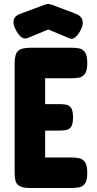

<svg xmlns="http://www.w3.org/2000/svg" viewBox="-20 -928 485 957"><path d="M128 9Q92 9 76 -1.5Q60 -12 56.5 -30Q53 -48 53 -67V-614Q53 -658 70 -674Q87 -690 131 -690H339Q359 -690 376 -686.5Q393 -683 404 -667Q415 -651 415 -613Q415 -577 404 -561Q393 -545 375.5 -541.5Q358 -538 338 -538H205V-409H276Q296 -409 311 -406Q326 -403 335 -389Q344 -375 344 -342Q344 -311 335 -297Q326 -283 310 -280Q294 -277 274 -277H205V-143H339Q359 -143 376 -139Q393 -135 404 -119.5Q415 -104 415 -66Q415 -30 404 -14Q393 2 375.5 5.5Q358 9 338 9ZM221 -908Q228 -908 233.5 -906Q239 -904 242 -903L356 -860Q384 -850 390.5 -828.5Q397 -807 383 -780Q371 -756 356.5 -743Q342 -730 326 -737L221 -781L116 -738Q99 -732 84 -745Q69 -758 58 -781Q43 -808 48.5 -829Q54 -850 83 -860L199 -903Q201 -904 207.5 -906Q214 -908 221 -908Z"/></svg>

Font: Fredoka Condensed SemiBold
Style: Regular
Weight: 600
Width: 3
Designer: Ben Nathan
Foundry: Milena B. Brandão, Ben Nathan
Version: Version 2.001